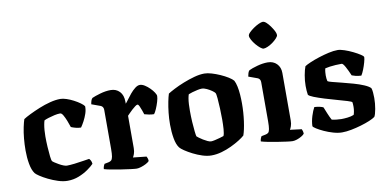

<svg xmlns="http://www.w3.org/2000/svg" viewBox="-71 -961 2379 1172"><g transform="rotate(-10 1118.5 -374.5)"><path d="M264 0Q237 0 206 -10Q175 -20 146.5 -34Q118 -48 98 -61.5Q78 -75 73 -82Q57 -104 50 -143.5Q43 -183 43 -226Q43 -264 46.5 -301Q50 -338 56.5 -369Q63 -400 69 -417Q84 -427 111.5 -440.5Q139 -454 173 -468Q207 -482 242 -491Q277 -500 306 -500Q322 -500 343.5 -493Q365 -486 387 -474.5Q409 -463 425.5 -451Q442 -439 448 -430Q449 -408 441 -384.5Q433 -361 422 -340.5Q411 -320 401 -306Q385 -306 368 -310.5Q351 -315 340 -320Q334 -339 325.5 -360.5Q317 -382 308 -397.5Q299 -413 290 -413Q274 -413 254 -408.5Q234 -404 216.5 -398.5Q199 -393 189 -388Q186 -380 183 -364Q180 -348 178.5 -328.5Q177 -309 177 -290Q177 -259 179 -225Q181 -191 184 -165.5Q187 -140 191 -135Q193 -132 203.5 -125Q214 -118 228 -110Q242 -102 255 -97Q268 -92 276 -92Q294 -92 324 -95.5Q354 -99 380.5 -103.5Q407 -108 416 -109Q420 -106 425 -97.5Q430 -89 431 -76Q418 -62 392.5 -44Q367 -26 334 -13Q301 0 264 0Z M693 0Q683 0 655.5 -3.5Q628 -7 595 -12Q562 -17 534 -22.5Q506 -28 494 -32Q494 -40 497 -48.5Q500 -57 504 -63L529 -68Q540 -70 546.5 -76Q553 -82 556 -98Q559 -114 559 -146V-388Q559 -398 554.5 -405Q550 -412 542 -415L487 -435Q489 -448 492 -457Q495 -466 501 -472Q518 -480 552.5 -490Q587 -500 618 -500Q652 -500 673.5 -477.5Q695 -455 695 -414V-402Q701 -408 712.5 -424Q724 -440 738.5 -457.5Q753 -475 769 -487.5Q785 -500 799 -500Q813 -500 829 -490Q845 -480 859.5 -465.5Q874 -451 883 -437Q892 -423 892 -415Q892 -402 885.5 -380Q879 -358 870 -337.5Q861 -317 854 -309Q839 -309 822 -312.5Q805 -316 795 -319Q792 -329 786.5 -344Q781 -359 775.5 -371.5Q770 -384 764 -384Q759 -384 749.5 -377Q740 -370 729 -360Q718 -350 709 -340.5Q700 -331 696 -327V-127Q696 -106 690.5 -91Q685 -76 681 -71L764 -62Q766 -59 769 -51Q772 -43 772 -33Q765 -25 750.5 -17.5Q736 -10 720 -5Q704 0 693 0Z M1156 0Q1130 0 1100.5 -9.5Q1071 -19 1043.5 -33Q1016 -47 996 -60.5Q976 -74 969 -83Q953 -104 946 -144Q939 -184 939 -229Q939 -267 943 -303Q947 -339 953 -369Q959 -399 965 -417Q979 -426 1006 -440Q1033 -454 1067 -467.5Q1101 -481 1135.5 -490.5Q1170 -500 1199 -500Q1218 -500 1243.5 -492.5Q1269 -485 1295 -473.5Q1321 -462 1342 -449Q1363 -436 1372 -425Q1380 -410 1385 -386.5Q1390 -363 1392 -335.5Q1394 -308 1394 -281Q1394 -224 1386.5 -170.5Q1379 -117 1368 -86Q1356 -75 1333 -60.5Q1310 -46 1280.5 -32Q1251 -18 1219 -9Q1187 0 1156 0ZM1169 -85Q1177 -85 1192.5 -88.5Q1208 -92 1224 -96.5Q1240 -101 1248 -104Q1254 -117 1256 -145.5Q1258 -174 1258 -205Q1258 -237 1256.5 -273Q1255 -309 1252.5 -337Q1250 -365 1246 -371Q1242 -377 1228.5 -386.5Q1215 -396 1198 -404Q1181 -412 1167 -412Q1157 -412 1140.5 -408.5Q1124 -405 1108.5 -400.5Q1093 -396 1084 -392Q1081 -385 1078 -368.5Q1075 -352 1074 -332Q1073 -312 1073 -291Q1073 -257 1075 -222.5Q1077 -188 1080 -162.5Q1083 -137 1085 -131Q1088 -128 1098 -120.5Q1108 -113 1121 -105Q1134 -97 1147 -91Q1160 -85 1169 -85Z M1659 0Q1648 0 1622 -3.5Q1596 -7 1564.5 -12Q1533 -17 1506 -22.5Q1479 -28 1467 -32Q1467 -40 1470 -48.5Q1473 -57 1477 -63L1502 -68Q1513 -70 1519.5 -75.5Q1526 -81 1529 -97.5Q1532 -114 1532 -146V-388Q1532 -398 1527.5 -405Q1523 -412 1515 -415L1460 -435Q1462 -446 1465 -456Q1468 -466 1474 -472Q1492 -481 1526.5 -490.5Q1561 -500 1591 -500Q1626 -500 1647.5 -478Q1669 -456 1669 -421V-127Q1669 -106 1663.5 -91Q1658 -76 1654 -71L1726 -62Q1728 -58 1730.5 -50.5Q1733 -43 1733 -33Q1728 -26 1714.5 -18Q1701 -10 1686 -5Q1671 0 1659 0ZM1583 -587Q1575 -587 1562 -597.5Q1549 -608 1536.5 -623Q1524 -638 1515.5 -653.5Q1507 -669 1507 -679Q1507 -688 1518.5 -699.5Q1530 -711 1546.5 -722.5Q1563 -734 1579.5 -741.5Q1596 -749 1605 -749Q1615 -749 1627 -738Q1639 -727 1650 -711.5Q1661 -696 1669 -681Q1677 -666 1677 -655Q1677 -647 1666 -635Q1655 -623 1640 -612Q1625 -601 1609 -594Q1593 -587 1583 -587Z M1966 0Q1941 0 1911.5 -8.5Q1882 -17 1856 -29Q1830 -41 1812.5 -52Q1795 -63 1793 -69Q1794 -99 1804 -131Q1814 -163 1825 -182Q1843 -181 1858.5 -177.5Q1874 -174 1880 -170Q1886 -155 1896 -130.5Q1906 -106 1916 -88Q1927 -85 1945 -83Q1963 -81 1975 -81Q1992 -81 2014 -83.5Q2036 -86 2053 -93Q2056 -100 2058.5 -114Q2061 -128 2061 -142Q2061 -150 2060.5 -158.5Q2060 -167 2059 -171Q2056 -175 2030.5 -183Q2005 -191 1968 -201Q1931 -211 1894 -222.5Q1857 -234 1830.5 -244.5Q1804 -255 1799 -263Q1797 -273 1796 -288.5Q1795 -304 1795 -318Q1795 -350 1801 -383.5Q1807 -417 1815 -437Q1827 -445 1851.5 -455.5Q1876 -466 1907 -476Q1938 -486 1969 -493Q2000 -500 2025 -500Q2041 -500 2066.5 -491.5Q2092 -483 2117.5 -470.5Q2143 -458 2160.5 -446.5Q2178 -435 2178 -429Q2178 -419 2172 -397.5Q2166 -376 2157.5 -354.5Q2149 -333 2141 -321Q2120 -322 2105 -326Q2090 -330 2083 -333Q2069 -366 2056 -389.5Q2043 -413 2035 -413Q2017 -413 1997.5 -412Q1978 -411 1961.5 -408.5Q1945 -406 1932 -403Q1929 -392 1928 -380.5Q1927 -369 1927 -360Q1927 -349 1928 -340.5Q1929 -332 1931 -324Q1935 -320 1958.5 -314Q1982 -308 2016 -299.5Q2050 -291 2085.5 -281Q2121 -271 2149 -259Q2177 -247 2188 -235Q2192 -225 2193.5 -207Q2195 -189 2195 -173Q2195 -140 2189 -106Q2183 -72 2175 -59Q2163 -50 2139 -40Q2115 -30 2084.5 -21Q2054 -12 2023 -6Q1992 0 1966 0Z"/></g></svg>

Font: Texturina 12pt
Style: Bold
Weight: 700
Designer: Guillermo Torres Carreño
Foundry: Omnibus-Type
Version: Version 1.002